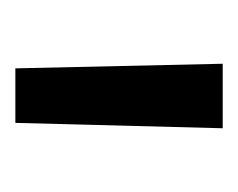

<svg xmlns="http://www.w3.org/2000/svg" viewBox="-50 -690 310 250"><g transform="rotate(90 105.0 -565.0)"><path d="M63 -700H147L140 -430H69Z"/></g></svg>

Font: Montserrat Alternates Medium
Style: Regular
Weight: 500
Designer: Julieta Ulanovsky
Foundry: Julieta Ulanovsky
Version: Version 7.200